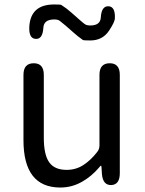

<svg xmlns="http://www.w3.org/2000/svg" viewBox="-20 -826 647 859"><path d="M250 13Q85 13 85 -199V-491Q85 -543 131 -543Q176 -543 176 -491V-210Q176 -134 200 -100Q224 -66 278 -66Q319 -66 352 -87Q385 -108 414 -145Q425 -158 425 -175V-491Q425 -543 471 -543Q516 -543 516 -491V-51Q516 0 478 2Q440 3 436 -48L434 -79Q433 -85 431.5 -85Q430 -85 421 -74Q389 -37 349 -14Q303 13 250 13ZM384 -645Q355 -645 351 -647Q328 -663 307 -682L274 -711Q255 -727 247 -733Q239 -739 223 -739Q176 -739 174 -702Q171 -650 140 -652Q109 -653 111 -705Q116 -806 222 -806Q251 -806 254 -804Q278 -789 299 -770L333 -740Q351 -724 359.5 -718Q368 -712 384 -712Q429 -712 431 -748Q434 -799 465 -798Q496 -797 494 -745Q494 -728 468 -689Q439 -645 384 -645Z"/></svg>

Font: Resource Han Rounded CN
Style: Regular
Weight: 400
Designer: Cyano Hao (round all glyphs); Ryoko NISHIZUKA  (kana, bopomofo & ideographs); Paul D. Hunt (Latin, Greek & Cyrillic); Sa
Foundry: Cyano Hao
Version: 0.990